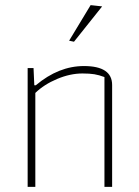

<svg xmlns="http://www.w3.org/2000/svg" viewBox="-20 -730 543 750"><path d="M250 -571 334 -710 379 -705 269 -567ZM88 -464H111L114 -397H120Q209 -472 308 -472Q418 -472 418 -398V0H388V-429Q367 -437 348.5 -440Q330 -443 302 -443Q254 -443 203 -421.5Q152 -400 118 -367V0H88Z"/></svg>

Font: Athiti ExtraLight
Style: Regular
Weight: 250
Version: Version 1.032